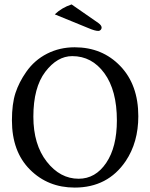

<svg xmlns="http://www.w3.org/2000/svg" viewBox="-20 -839 680 869"><path d="M307 -585Q239 -585 185 -514Q131 -443 131 -311Q131 -185 191.5 -107.5Q252 -30 336 -30Q412 -30 460.5 -101.5Q509 -173 509 -294Q509 -430 452.5 -507.5Q396 -585 307 -585ZM606 -313Q606 -195 549 -110Q468 10 318 10Q197 10 115.5 -71.5Q34 -153 34 -294Q34 -369 50 -418Q66 -467 99 -514Q136 -567 193 -596Q250 -625 318 -625Q443 -625 524.5 -540Q606 -455 606 -313ZM304 -819 425 -735Q440 -724 440 -714Q440 -708 435.5 -703.5Q431 -699 425 -699Q410 -699 382 -711L228 -774Q259 -804 304 -819Z"/></svg>

Font: Linux Libertine Mono O
Style: Mono
Weight: 400
Designer: Philipp H. Poll
Foundry: Philipp H. Poll
Version: Version 5.1.7